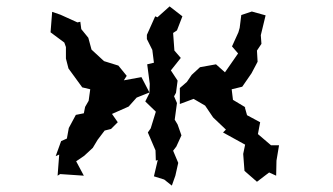

<svg xmlns="http://www.w3.org/2000/svg" viewBox="-20 -550 1040 600"><path d="M585 -241 621 -220 646 -183 686 -145 677 -136 746 -98 740 -69 744 -16 783 18 821 -11 843 -1 844 -48 852 -96H827L786 -131L793 -168L752 -190L745 -215L748 -214L708 -238L704 -271L737 -279L766 -321L785 -357L783 -392L797 -413L795 -440L803 -473L810 -502L767 -514L734 -503L729 -463L725 -449L705 -405L724 -383L683 -324L655 -349L605 -340L579 -316L564 -294L542 -275V-225ZM138 -449 181 -417 186 -403V-367L194 -336L237 -277L262 -271L257 -235L246 -216L242 -196L217 -191L195 -150L189 -117L171 -109L154 -62L165 -67L160 -1L168 -6L242 -1L218 -46L243 -63L270 -88L285 -113L307 -142L327 -147L348 -168L330 -194L382 -217L407 -245L447 -261L422 -309L367 -299L376 -313L350 -345L305 -359L266 -395L256 -432L234 -459L231 -482L222 -480L169 -504L143 -513ZM434 -233 467 -201 451 -149 442 -136 466 -80 467 -48 473 -50 461 1 493 11 517 30 528 -1 537 -41 521 -79 531 -92 547 -127 535 -161 526 -176 533 -228 524 -249 530 -260 535 -298 514 -330 545 -369 525 -392 521 -447 533 -455 550 -499 510 -530 472 -496 465 -499 439 -441V-428L456 -394L461 -354L440 -349L448 -288L447 -259Z"/></svg>

Font: チョークS
Style: Regular
Weight: 400
Designer: [Stick] Fontworks Inc.
Foundry: [Stick] Fontworks Inc.
Version: Version 1.200;FEAKit 1.0